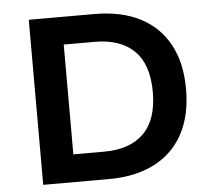

<svg xmlns="http://www.w3.org/2000/svg" viewBox="-51 -761 919 817"><g transform="rotate(-5 408.5 -352.5)"><path d="M101 0V-705H381Q496 -705 576.5 -663.5Q657 -622 699.5 -543.5Q742 -465 742 -353Q742 -241 699.5 -162Q657 -83 576 -41.5Q495 0 381 0ZM240 -118H372Q482 -118 541 -176.5Q600 -235 600 -353Q600 -471 541 -529Q482 -587 372 -587H240Z"/></g></svg>

Font: Nunito Sans 6pt
Style: Bold
Weight: 700
Version: Version 3.101;gftools[0.9.27]